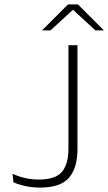

<svg xmlns="http://www.w3.org/2000/svg" viewBox="-20 -844 490 871"><path d="M161 7Q128 7 97 0.5Q66 -6 41 -17L37 -55.5Q65.5 -42.5 95.2 -36Q125 -29.5 155.5 -29.5Q231.5 -29.5 261 -64.5Q290.5 -99.5 290.5 -170.5V-639H331.5V-168.5Q331.5 -82.5 293.2 -37.8Q255 7 161 7ZM288.5 -824H333.5L450.5 -707V-706H413L312.5 -798.5H309.5L209 -706H171.5V-707Z"/></svg>

Font: Anek Latin Medium ExtraLight
Style: Regular
Weight: 250
Version: Version 1.003